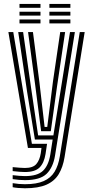

<svg xmlns="http://www.w3.org/2000/svg" viewBox="-20 -766 478 994"><path d="M109 208.7Q92.5 208.7 74.2 207.1Q55.9 205.5 45.6 203.1V182.2Q60.3 184.8 77.7 186.3Q95.2 187.7 109 187.7Q169.4 187.7 206.3 171.5Q243.1 155.3 262.5 123.2Q282 91.1 289.7 43.6L393 -600H418.4L314.2 47.7Q305.7 99.4 284.2 135.3Q262.7 171.2 220.8 190Q178.8 208.7 109 208.7ZM109 124.6Q97.6 124.6 82 123.4Q66.5 122.2 45.6 119.8V99.2Q68.3 101.3 83 102.4Q97.7 103.6 109 103.6Q150.5 103.6 168 83.3Q185.5 63.1 191.2 26.7L194.7 0H124.6L23.4 -600H48.7L145.1 -21.7H223.6L215.8 30.8Q208.4 77.5 184.9 101.1Q161.3 124.6 109 124.6ZM109 166.6Q96.4 166.6 79.3 165.3Q62.1 163.9 45.6 161.4V140.8Q64.3 143.1 80.7 144.4Q97.1 145.7 109 145.7Q173.8 145.7 202.6 118.1Q231.3 90.4 240.3 35.1L252.6 -43.5H160.7L120.5 -289.6L74.3 -600H99.7L141.5 -307.1L177.3 -65.2H256.4L342.4 -600H367.6L264.9 39.3Q254.8 101.3 221.1 134Q187.3 166.6 109 166.6ZM192.9 -86.9 162.4 -324 125.3 -600H150.6L184.1 -339.9L210.9 -108.7H224.6L254.2 -344.2L291.7 -600H317.1L275.3 -318.7L243 -86.9ZM235.7 -725.5V-745.6H344.4V-725.5ZM80.9 -645V-665.1H189.6V-645ZM80.9 -685.2V-705.4H189.6V-685.2ZM80.9 -725.5V-745.6H189.6V-725.5ZM235.7 -645V-665.1H344.4V-645ZM235.7 -685.2V-705.4H344.4V-685.2Z"/></svg>

Font: Big Shoulders Inline Thin
Style: Regular
Weight: 100
Designer: Patric King
Foundry: XO Type Co
Version: Version 2.002